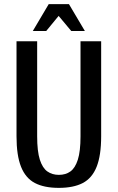

<svg xmlns="http://www.w3.org/2000/svg" viewBox="-20 -900 570 930"><path d="M265 10Q194 10 149 -13.5Q104 -37 82 -92Q60 -147 60 -240V-700H160V-240Q160 -167 173 -126.5Q186 -86 209.5 -69.5Q233 -53 265 -53Q298 -53 321 -69.5Q344 -86 357 -126.5Q370 -167 370 -240V-700H470V-240Q470 -147 448 -92Q426 -37 381 -13.5Q336 10 265 10ZM139 -750 216 -880H314L391 -750H325L264 -823L204 -750Z"/></svg>

Font: Cuprum Medium
Style: Regular
Weight: 500
Designer: Jovanny Lemonad
Foundry: Jovanny Lemonad
Version: Version 3.000